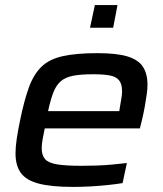

<svg xmlns="http://www.w3.org/2000/svg" viewBox="-20 -727 642 755"><path d="M268 8Q182 8 132.5 -5Q83 -18 62 -47Q41 -76 41 -124Q41 -149 46 -182.5Q51 -216 59 -254Q75 -332 93.5 -383Q112 -434 142.5 -464Q173 -494 226 -506Q279 -518 363 -518Q439 -518 481.5 -505Q524 -492 542 -464.5Q560 -437 560 -393Q560 -377 557 -356Q554 -335 549.5 -309Q545 -283 538 -254L530 -222H156Q151 -199 147.5 -179Q144 -159 144 -144Q144 -116 157.5 -101Q171 -86 205.5 -80.5Q240 -75 301 -75Q327 -75 359 -76Q391 -77 422.5 -80Q454 -83 479 -86L462 -7Q438 -3 405 0.5Q372 4 336.5 6Q301 8 268 8ZM169 -290H449L451 -303Q454 -323 457 -338.5Q460 -354 460 -368Q460 -397 448 -411.5Q436 -426 411 -430.5Q386 -435 347 -435Q297 -435 267 -429Q237 -423 219 -407.5Q201 -392 190 -364Q179 -336 169 -290ZM334 -618 353 -707H442L425 -618Z"/></svg>

Font: Saira Expanded Medium
Style: Italic
Weight: 500
Width: 7
Italic angle: -12°
Designer: Hector Gatti with collaboration of the Omnibus-Type team
Foundry: Omnibus-Type
Version: Version 1.101